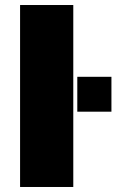

<svg xmlns="http://www.w3.org/2000/svg" viewBox="-20 -745 464 765"><path d="M60 0V-725H272V0ZM288 -300V-439H424V-300Z"/></svg>

Font: Archivo SemiExpanded Black
Style: Regular
Weight: 900
Width: 6
Designer: Hector Gatti
Foundry: Omnibus-Type
Version: Version 2.001